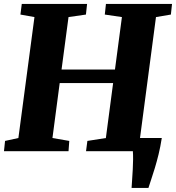

<svg xmlns="http://www.w3.org/2000/svg" viewBox="-24 -763 888 969"><path d="M1.5 -51.8 68.8 -66.4 149.9 -676.8 79.1 -689.5 85.9 -743.2H415.5L409.7 -689.5L321.8 -676.8L286.6 -412.1H556.2L591.3 -676.8L504.9 -689.5L510.7 -743.2H844.2L838.4 -689.5L763.2 -676.8L682.6 -66.4H792.5Q785.6 -22 776.4 15.6Q767.1 53.2 757.6 84.7Q748 116.2 739.5 141.4Q731 166.5 725.1 185.5H640.1Q641.1 168.9 642.8 144Q644.5 119.1 646 92.8Q647.5 66.4 647.7 41.5Q647.9 16.6 646.5 0H410.2L417 -51.8L510.3 -66.4L546.9 -343.8H277.3L240.7 -66.4L325.7 -51.8L321.8 0H-3.9Z"/></svg>

Font: Merriweather UltraBold
Style: Italic
Weight: 900
Italic angle: -7°
Designer: Eben Sorkin ( eben@eyebytes.com )
Foundry: Eben Sorkin ( eben@eyebytes.com )
Version: Version 1.52; ttfautohint (v1.4.1)